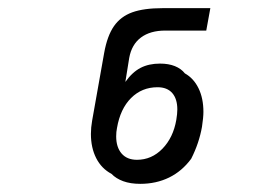

<svg xmlns="http://www.w3.org/2000/svg" viewBox="-20 -810 640 471"><path d="M253.5 -383.5Q229 -396.5 216 -422Q203 -447.5 203 -481.5Q203 -497 206 -514L235.5 -680Q243 -722 259.5 -745.8Q276 -769.5 304.5 -779.8Q333 -790 379 -790H496L486 -735H385.5Q348.5 -735 325.8 -718Q303 -701 297 -668L287.5 -609Q304.5 -633 324.8 -643.5Q345 -654 372.5 -654Q393.5 -654 409 -647.8Q424.5 -641.5 433.5 -630Q455 -618 467 -593.5Q479 -569 479 -535.5Q479 -522 475.5 -499Q468.5 -459 449 -420.5Q426.5 -390 394.8 -374.5Q363 -359 324 -359Q300 -359 282.2 -365.5Q264.5 -372 253.5 -383.5ZM412.5 -516Q415 -531 415 -541.5Q415 -567.5 402.5 -581.8Q390 -596 366.5 -596Q328 -596 301.5 -569.5Q275 -543 267 -496Q265 -486.5 265 -475.5Q265 -449 278.2 -433.5Q291.5 -418 316 -418Q352 -418 378.5 -445.2Q405 -472.5 412.5 -516Z"/></svg>

Font: JuliaMono ExtraBoldItalic
Style: Regular
Weight: 800
Italic angle: -9°
Monospace: yes
Designer: cormullion
Foundry: corm
Version: Version 0.049; ttfautohint (v1.8.4)